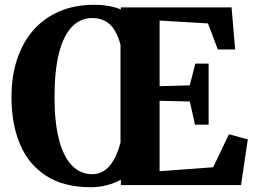

<svg xmlns="http://www.w3.org/2000/svg" viewBox="-20 -774 1068 803"><path d="M485.5 -22.5Q458.5 -7.5 426 0.8Q393.5 9 360.5 9Q246.5 9 172.8 -38.8Q99 -86.5 63.5 -171.2Q28 -256 28 -367.5Q28 -454 51.2 -525Q74.5 -596 118.8 -647Q163 -698 227 -725.8Q291 -753.5 372 -754Q392.5 -754 412 -752Q431.5 -750 450.5 -745.8Q469.5 -741.5 485.5 -734.5V-743H948.5L963.5 -567H891L850 -676L647.5 -688V-413.5L773.5 -417L797 -508H852.5V-252.5H795.5L774 -349.5L647.5 -352.5V-58L871.5 -74.5L937.5 -212.5L1016.5 -191L988 0H485.5ZM365.5 -45.5Q388.5 -45.5 407.2 -55.2Q426 -65 440.5 -82.8Q455 -100.5 465.8 -124.8Q476.5 -149 484 -177.5V-586.5Q474.5 -623 459 -648Q443.5 -673 420.5 -685.8Q397.5 -698.5 365.5 -698.5Q316 -698.5 280.5 -661.5Q245 -624.5 226.5 -551.2Q208 -478 208 -368Q208 -264.5 226.2 -192.2Q244.5 -120 280 -82.8Q315.5 -45.5 365.5 -45.5Z"/></svg>

Font: Merriweather 48pt ExtraBold
Style: Regular
Weight: 800
Version: Version 2.100